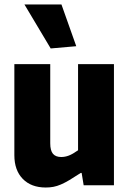

<svg xmlns="http://www.w3.org/2000/svg" viewBox="-20 -826 575 856"><path d="M184 10Q119 10 81.5 -28.5Q44 -67 44 -134V-540H204V-187Q204 -155 216 -140.5Q228 -126 253 -126Q270 -126 287 -132.5Q304 -139 328 -156V-540H488V0H353L344 -55H340Q311 -36 290 -23.5Q269 -11 251.5 -3.5Q234 4 218 7Q202 10 184 10ZM206 -610 89 -806H254L320 -620Z"/></svg>

Font: Encode Sans Compressed
Style: ExtraBold
Weight: 800
Designer: Pablo Impallari, Andres Torresi
Foundry: Pablo Impallari, Andres Torresi
Version: Version 1.000; ttfautohint (v1.00) -l 8 -r 50 -G 200 -x 14 -